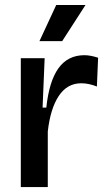

<svg xmlns="http://www.w3.org/2000/svg" viewBox="-20 -755 432 775"><path d="M231 -588.9H139.2L207 -734.9H325.2ZM64 0V-266.1V-520H160.2L151.9 -320.8H167Q178.2 -427.2 216.1 -479.7Q253.9 -532.2 320.8 -532.2Q344.7 -532.2 376 -522L371.1 -405.8Q337.9 -418.9 308.1 -418.9Q251 -418.9 217 -367.4Q183.1 -315.9 172.9 -224.1V0Z"/></svg>

Font: Bricolage Grotesque Medium
Style: Regular
Weight: 500
Designer: Mathieu Triay
Foundry: Atelier Triay
Version: Version 1.000;gftools[0.9.30]